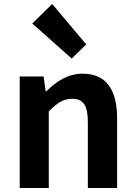

<svg xmlns="http://www.w3.org/2000/svg" viewBox="-20 -944 681 964"><path d="M79 0H225V-385C267 -426 296 -448 342 -448C397 -448 421 -417 421 -331V0H568V-349C568 -490 516 -574 395 -574C319 -574 262 -534 213 -486H209L199 -560H79ZM340 -650 413 -721 242 -924 142 -826Z"/></svg>

Font: Source Han Sans SC Bold
Style: Regular
Weight: 700
Designer: Ryoko NISHIZUKA (kana & ideographs); Paul D. Hunt (Latin, Greek & Cyrillic); Wenlong ZHANG (bopomofo); Sandoll Communica
Foundry: Adobe Systems Incorporated
Version: Version 1.001;PS 1.001;hotconv 1.0.78;makeotf.lib2.5.61930